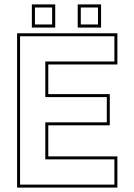

<svg xmlns="http://www.w3.org/2000/svg" viewBox="-20 -851 610 871"><path d="M57.5 0V-700H512.5V-558.5H199V-424H478V-282.5H199V-141.5H512.5V0ZM71 -13.5H499V-128H185.5V-296H464.5V-410.5H185.5V-572H499V-686.5H71ZM332.5 -726V-831H438.5V-726ZM124.5 -726V-831H230.5V-726ZM138.5 -740H216.5V-817H138.5ZM346.5 -740H424.5V-817H346.5Z"/></svg>

Font: Tourney Thin
Style: Regular
Weight: 100
Designer: Tyler Finck
Foundry: Etcetera Type Co
Version: Version 1.015